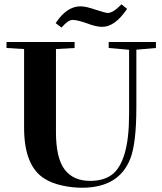

<svg xmlns="http://www.w3.org/2000/svg" viewBox="-20 -858 754 891"><path d="M454.1 -733.4Q425.8 -733.4 384.3 -749.5Q338.4 -765.6 317.4 -765.6Q295.9 -765.6 265.6 -730L238.3 -750.5Q289.1 -828.6 353.5 -828.6Q378.9 -828.6 421.9 -813.5Q470.2 -797.9 480 -797.9Q505.4 -797.9 543.5 -837.9L569.8 -816.9Q513.7 -733.4 454.1 -733.4ZM360.4 13.2Q314.5 13.2 268.3 2.9Q222.2 -7.3 189.9 -26.9Q91.8 -84.5 91.8 -265.6V-630.4L10.3 -635.3V-663.1H326.2V-635.3L239.7 -630.4V-245.1Q239.7 -125.5 279.5 -72Q319.3 -18.6 398.4 -18.6Q460.4 -18.6 499 -47.1Q537.6 -75.7 558.3 -145Q579.1 -214.4 579.1 -330.1V-627L484.4 -635.3V-663.1H703.6V-635.3L612.8 -627.4V-361.3Q612.8 -191.9 584.5 -121.1Q531.7 13.2 360.4 13.2Z"/></svg>

Font: Elstob 18pt
Style: Bold
Weight: 700
Designer: Peter S. Baker
Version: Version 1.015